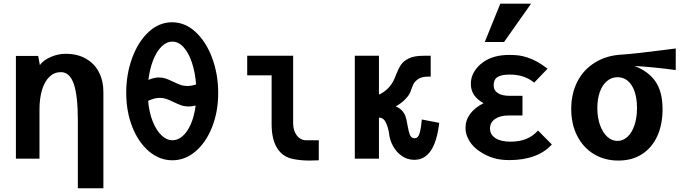

<svg xmlns="http://www.w3.org/2000/svg" viewBox="-20 -848 3640 1026"><path d="M305.5 -462.5Q270 -462.5 244.2 -437.8Q218.5 -413 204.8 -368Q191 -323 191 -262.5V0H65V-151V-248.5V-549H184L193 -500.5Q212 -526.5 251 -543.5Q290 -560.5 331 -560.5Q394.5 -560.5 440 -534Q485.5 -507.5 509 -461.5Q532.5 -415.5 532.5 -357V158H396V-206Q396 -337 374.2 -399.8Q352.5 -462.5 305.5 -462.5Z M654.5 -352.5Q654.5 -451.5 686.2 -538.2Q718 -625 774 -677Q830 -729 899.5 -729Q969 -729 1025.2 -677Q1081.5 -625 1113.8 -538Q1146 -451 1146 -351.5Q1146 -251.5 1113.5 -169.2Q1081 -87 1025 -39.2Q969 8.5 901 8.5Q833 8.5 776.5 -39Q720 -86.5 687.2 -169.2Q654.5 -252 654.5 -352.5ZM1025.5 -284Q1006 -279 988 -279Q967 -279 949.8 -284.8Q932.5 -290.5 908 -302.5Q886 -313.5 869.2 -319.2Q852.5 -325 833.5 -325Q805 -325 771.5 -309Q777 -247 796 -199.2Q815 -151.5 842.8 -125Q870.5 -98.5 902 -98.5Q930.5 -98.5 956 -120.8Q981.5 -143 999.8 -185Q1018 -227 1025.5 -284ZM830 -434Q849 -434 865 -428.5Q881 -423 905 -411.5Q929 -400 945.2 -394.2Q961.5 -388.5 981.5 -388.5Q1003 -388.5 1028 -397Q1023 -460.5 1005.8 -512.8Q988.5 -565 961.5 -595.2Q934.5 -625.5 901 -625.5Q869.5 -625.5 842.8 -598.8Q816 -572 798 -525.5Q780 -479 773 -421Q802.5 -434 830 -434Z M1431.5 -184V-445.5H1301V-550H1546.5V-190Q1546.5 -163.5 1555.5 -142.8Q1564.5 -122 1579.8 -110.5Q1595 -99 1614 -98.5H1683.5V8.5L1671 9Q1648 10 1634.5 10Q1587 10 1545 1.5Q1489.5 -10 1460.5 -57.2Q1431.5 -104.5 1431.5 -184Z M2060.5 -125Q2055.5 -165 2042.5 -192.2Q2029.5 -219.5 2005.5 -219.5H2005V0H1876V-550H2005V-342.5Q2031 -354 2052.2 -374.8Q2073.5 -395.5 2087 -425.5Q2093 -439.5 2095.5 -446.5Q2109 -481 2122.5 -501.5Q2136 -522 2164.8 -536Q2193.5 -550 2243 -550H2281.5V-438.5H2267Q2234 -438.5 2215.2 -425.8Q2196.5 -413 2189.5 -398.8Q2182.5 -384.5 2172.5 -355.5Q2165.5 -338 2144.8 -316.8Q2124 -295.5 2094.5 -279.5Q2134.5 -263 2147.5 -224.5Q2153 -208 2157.5 -179Q2163.5 -144 2171 -126.5Q2178.5 -109 2196 -109Q2213 -109 2221.2 -133Q2229.5 -157 2234 -209.5L2327 -191.5Q2304.5 6 2194.5 6Q2156 6 2127 -14.8Q2098 -35.5 2081.2 -65.8Q2064.5 -96 2060.5 -125Z M2544 -38.5Q2508.5 -61.5 2488 -95.2Q2467.5 -129 2467.5 -163.5Q2467.5 -205.5 2492.2 -239.2Q2517 -273 2564 -296.5Q2530 -315.5 2513 -340.8Q2496 -366 2496 -401Q2496 -434 2513.2 -463.5Q2530.5 -493 2559.5 -514Q2613.5 -554.5 2701.5 -554.5Q2732.5 -554.5 2754 -551.5Q2775.5 -548.5 2799.5 -540.5Q2826 -531.5 2850.5 -518Q2875 -504.5 2906 -481L2834.5 -406.5Q2807 -428.5 2775.5 -439Q2744 -449.5 2703.5 -449.5Q2659 -449.5 2638.5 -436.2Q2618 -423 2618 -393Q2618 -365 2640.2 -350.5Q2662.5 -336 2703.5 -336H2772V-231H2697.5Q2652.5 -231 2625.5 -212.2Q2598.5 -193.5 2598.5 -161.5Q2598.5 -128.5 2627.5 -109.8Q2656.5 -91 2707.5 -91Q2756 -91 2791.8 -105.5Q2827.5 -120 2855 -150.5L2929 -76Q2853 7.5 2701.5 7.5Q2654 7.5 2617.2 -3.5Q2580.5 -14.5 2544 -38.5ZM2570.5 -623.5 2653.5 -828.5H2818L2673.5 -623.5Z M3032.5 -266Q3032.5 -347.5 3065.2 -411.8Q3098 -476 3160 -514.2Q3222 -552.5 3306 -556.5Q3335.5 -558 3400.8 -565.5Q3466 -573 3524.5 -580.5L3591 -589V-473.5Q3480.5 -489 3370.5 -495.5Q3444 -467.5 3482.2 -413.2Q3520.5 -359 3520.5 -264Q3520.5 -182.5 3492.2 -120.5Q3464 -58.5 3410.8 -24.2Q3357.5 10 3284.5 10Q3211 10 3153.8 -24.5Q3096.5 -59 3064.5 -121.8Q3032.5 -184.5 3032.5 -266ZM3384 -271.5Q3384 -321.5 3371.2 -358.8Q3358.5 -396 3335 -415.8Q3311.5 -435.5 3280.5 -435.5Q3248 -435.5 3223.2 -414.5Q3198.5 -393.5 3185.2 -356.2Q3172 -319 3172 -270.5Q3172 -220.5 3186 -180.5Q3200 -140.5 3224.5 -117.8Q3249 -95 3279.5 -95Q3309.5 -95 3333.2 -117Q3357 -139 3370.5 -179Q3384 -219 3384 -271.5Z"/></svg>

Font: JuliaMono ExtraBold
Style: Regular
Weight: 800
Monospace: yes
Designer: cormullion
Foundry: corm
Version: Version 0.055; ttfautohint (v1.8.4)